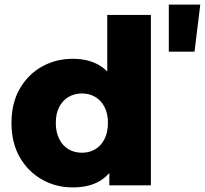

<svg xmlns="http://www.w3.org/2000/svg" viewBox="-20 -807 892 836"><path d="M297 9Q223 9 162.5 -25.5Q102 -60 66 -122.5Q30 -185 30 -272Q30 -358 66 -420.5Q102 -483 162.5 -517Q223 -551 297 -551Q367 -551 415.5 -521Q464 -491 489 -429Q514 -367 514 -272Q514 -175 490 -113Q466 -51 418 -21Q370 9 297 9ZM337 -142Q369 -142 394.5 -157Q420 -172 435 -201.5Q450 -231 450 -272Q450 -313 435 -341.5Q420 -370 394.5 -385Q369 -400 337 -400Q304 -400 278.5 -385Q253 -370 238 -341.5Q223 -313 223 -272Q223 -231 238 -201.5Q253 -172 278.5 -157Q304 -142 337 -142ZM456 0V-93L457 -272L447 -451V-742H637V0ZM715 -582V-787H852L827 -582Z"/></svg>

Font: MOST Montserrat ExtraBold
Style: Regular
Weight: 800
Designer: Julieta Ulanovsky
Foundry: Julieta Ulanovsky
Version: Version 8.000;March 11, 2024;FontCreator 15.0.0.2926 64-bit